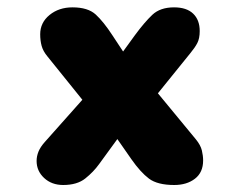

<svg xmlns="http://www.w3.org/2000/svg" viewBox="-20 -506 659 535"><path d="M465 -485.5Q500 -485.5 518.2 -468Q536.5 -450.5 536.5 -419.5Q536.5 -399 529.8 -386Q523 -373 510.5 -358L420 -246L526 -117.5Q539 -101.5 542.5 -86.8Q546 -72 546 -59Q546 -25.5 523.2 -8Q500.5 9.5 465.5 9.5Q419 9.5 395.2 -8.2Q371.5 -26 346 -62.5L307 -118.5L256 -48.5Q240.5 -27 217.8 -8.8Q195 9.5 156 9.5Q124 9.5 103 -10Q82 -29.5 82 -57.5Q82 -70.5 87.2 -83.5Q92.5 -96.5 105 -110.5L209.5 -228L112 -349Q100 -363.5 96 -378.2Q92 -393 92 -410.5Q92 -443 118 -464.2Q144 -485.5 182 -485.5Q225 -485.5 246.8 -465.5Q268.5 -445.5 293 -408L323 -362.5L356 -408Q382.5 -444 404.5 -464.8Q426.5 -485.5 465 -485.5Z"/></svg>

Font: Sono Monospace ExtraBold
Style: Regular
Weight: 800
Version: Version 2.112